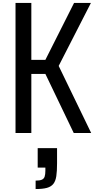

<svg xmlns="http://www.w3.org/2000/svg" viewBox="-20 -858 657 1299"><path d="M85 42V-838H192V-453H287L481 -838H595L377 -412L597 42H479L287 -358H192V42ZM221 421V364Q248 364 262.5 358Q277 352 282 337Q287 322 287 297V276H235V144H366V247Q366 300 361 333.5Q356 367 341 386Q326 405 297.5 413Q269 421 221 421Z"/></svg>

Font: Farlight84_Sys_V01
Style: Regular
Weight: 400
Designer: Ryoko NISHIZUKA  (kana, bopomofo & ideographs); Paul D. Hunt (Latin, Greek & Cyrillic); Sandoll Communications , Soo-you
Foundry: Adobe
Version: Version 2.004;October 29, 2024;FontCreator 14.0.0.2814 64-bi